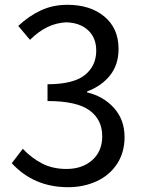

<svg xmlns="http://www.w3.org/2000/svg" viewBox="-20 -767 595 800"><path d="M29 -87 75 -147Q112 -108 156 -85.5Q200 -63 257 -63Q323 -63 364.5 -100Q406 -137 406 -199Q406 -269 352.5 -307.5Q299 -346 178 -346V-416Q285 -416 333 -454Q381 -492 381 -556Q381 -609 347.5 -640.5Q314 -672 257 -674Q175 -671 105 -601L56 -659Q101 -701 151 -724Q201 -747 261 -747Q356 -747 415 -698Q474 -649 474 -563Q474 -498 439 -453.5Q404 -409 343 -386V-382Q411 -366 455 -317Q499 -268 499 -196Q499 -132 468 -84.5Q437 -37 383 -12Q329 13 264 13Q121 13 29 -87Z"/></svg>

Font: Noto Sans SC
Style: Regular
Weight: 400
Designer: Ryoko NISHIZUKA ____ (kana & ideographs); Paul D. Hunt (Latin, Greek & Cyrillic); Wenlong ZHANG ___ (bopomofo); Sandoll 
Foundry: Adobe Systems Incorporated
Version: Version 1.004